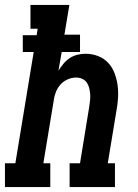

<svg xmlns="http://www.w3.org/2000/svg" viewBox="-39 -755 559 775"><path d="M-19 0V-96H23L97 -545H53V-613H109L113 -639H84V-735H241L221 -615H284V-545H210L197 -470Q206 -484 217 -497.5Q228 -511 242.5 -520.5Q257 -530 273.5 -534Q290 -538 306 -538Q332 -538 356 -529Q380 -520 397 -502Q414 -484 423 -460.5Q432 -437 435.5 -412Q439 -387 437.5 -360.5Q436 -334 431 -308L396 -96H425V0H242V-96H284L321 -323Q323 -336 324.5 -349.5Q326 -363 325 -375.5Q324 -388 321 -400Q318 -412 311 -422Q304 -432 292.5 -437Q281 -442 268 -442Q251 -442 234 -434.5Q217 -427 205 -413.5Q193 -400 186.5 -383.5Q180 -367 178 -350L136 -96H164V0Z"/></svg>

Font: Iosevka Slab Oblique
Style: Bold
Weight: 700
Italic angle: -9°
Monospace: yes
Designer: Belleve Invis
Foundry: Belleve Invis
Version: Version 11.1.1; ttfautohint (v1.8.3)